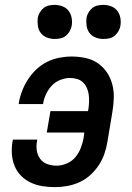

<svg xmlns="http://www.w3.org/2000/svg" viewBox="-20 -760 540 788"><path d="M205 8Q179 8 154 4Q129 0 106.5 -10.5Q84 -21 67 -38Q50 -55 40.5 -77.5Q31 -100 29 -125.5Q27 -151 31 -177L33 -187H133L132 -181Q128 -161 131 -142Q134 -123 145 -108Q156 -93 174.5 -86.5Q193 -80 212 -80Q233 -80 254 -89Q275 -98 289 -114.5Q303 -131 311 -151.5Q319 -172 323 -193L326 -216H172L187 -304H341L343 -313Q345 -328 345.5 -343Q346 -358 344 -372.5Q342 -387 336 -400Q330 -413 320 -422.5Q310 -432 296 -436Q282 -440 267 -440Q248 -440 227.5 -432Q207 -424 192.5 -408.5Q178 -393 169 -373.5Q160 -354 157 -335V-333H57V-336Q61 -361 70.5 -386Q80 -411 94.5 -433.5Q109 -456 129 -475Q149 -494 173 -506Q197 -518 223 -523Q249 -528 274 -528Q303 -528 331 -522Q359 -516 381.5 -500.5Q404 -485 419 -462.5Q434 -440 441 -413Q448 -386 447 -357Q446 -328 441 -299L421 -179Q417 -154 408.5 -129Q400 -104 385 -81.5Q370 -59 350 -41Q330 -23 305.5 -12Q281 -1 255.5 3.5Q230 8 205 8ZM405 -600Q388 -600 372.5 -606Q357 -612 347.5 -624.5Q338 -637 335.5 -653.5Q333 -670 335 -687Q337 -698 343.5 -709Q350 -720 359.5 -727.5Q369 -735 381 -737.5Q393 -740 404 -740Q421 -740 436.5 -734Q452 -728 461.5 -715.5Q471 -703 474 -686.5Q477 -670 474 -653Q472 -642 465.5 -631Q459 -620 449.5 -612.5Q440 -605 428 -602.5Q416 -600 405 -600ZM205 -600Q188 -600 172.5 -606Q157 -612 147.5 -624.5Q138 -637 135.5 -653.5Q133 -670 135 -687Q137 -698 143.5 -709Q150 -720 159.5 -727.5Q169 -735 181 -737.5Q193 -740 204 -740Q221 -740 236.5 -734Q252 -728 261.5 -715.5Q271 -703 274 -686.5Q277 -670 274 -653Q272 -642 265.5 -631Q259 -620 249.5 -612.5Q240 -605 228 -602.5Q216 -600 205 -600Z"/></svg>

Font: Iosevka Semibold Oblique
Style: Regular
Weight: 600
Italic angle: -9°
Monospace: yes
Designer: Belleve Invis
Foundry: Belleve Invis
Version: Version 32.5.0; ttfautohint (v1.8.4)